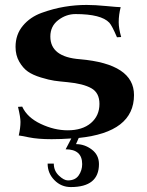

<svg xmlns="http://www.w3.org/2000/svg" viewBox="-20 -554 594 778"><path d="M381 111Q381 204 267 204Q228 204 200.5 176Q173 148 173 109H198Q198 138 218.5 157.5Q239 177 255 177Q285 177 299 156.5Q313 136 313 111Q313 51 246 51L269 7Q228 10 189 10Q134 10 97 2.5Q60 -5 56 -5Q63 -36 63 -60Q63 -79 53 -121L70 -122Q90 -78 145 -52Q200 -26 254 -26Q314 -26 348.5 -55.5Q383 -85 383 -133Q383 -178 350 -196.5Q317 -215 254 -221Q221 -224 200 -227Q179 -230 146 -240Q113 -250 93 -264Q73 -278 58 -304Q43 -330 43 -364Q43 -414 72.5 -449.5Q102 -485 149 -502Q196 -519 241 -526.5Q286 -534 331 -534Q365 -534 411 -529.5Q457 -525 469 -525Q461 -494 461 -464Q461 -439 471 -404L454 -403Q434 -450 423 -462Q390 -497 286 -497Q248 -497 216 -472.5Q184 -448 184 -406Q184 -323 304 -314Q523 -295 523 -169Q523 -18 299 5L288 30Q323 30 352 52Q381 74 381 111Z"/></svg>

Font: Uncial Antiqua
Style: Regular
Weight: 400
Designer: Astigmatic (AOETI)
Foundry: Astigmatic (AOETI)
Version: Version 1.000